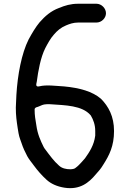

<svg xmlns="http://www.w3.org/2000/svg" viewBox="-20 -736 677 1001"><path d="M160.5 -165C160.5 -174.2 168.7 -176.8 177.1 -178.9L186.5 -182.7C193.4 -185.3 204 -192 221.5 -192.5C227.3 -193 236.4 -193.1 243.1 -192.5C320.1 -187 408.2 -186.8 452.5 -135.1C452.8 -134.7 453.4 -134 453.7 -133.4C466.5 -112.1 476.5 -85.4 476.5 -53V-30C476.5 -29.6 476.5 -28.9 476.4 -28.4C470.2 21 446 57.3 423.2 89.3C423 89.5 422.6 90 422.3 90.3L406.4 108.3C397.8 118.1 384.5 131.9 374 139C371.2 141.1 370.1 142.7 364.1 144.2C359.1 145.5 352.7 146.5 347 146.5C324.6 146.5 302.8 141.8 287.5 127.2C261.4 104.6 238.8 73.3 218.3 45.9C214.4 41.2 210.4 35.7 207.8 30.6C190.9 -3.2 175.8 -37 169.6 -82.1C164.5 -113.2 160.5 -133.5 160.5 -165ZM532.5 -667C532.5 -692.9 508.9 -716.5 483 -716.5H388C348.1 -716.5 318.8 -707.2 287.5 -694.4C245.1 -678.7 215 -652.1 186.5 -619.8C166.4 -596 145.7 -560.9 129.1 -530.2C92.5 -457.1 71.7 -346.2 65.5 -241.6C65.4 -219.9 62.5 -194.7 62.5 -175C62.5 -133.7 66.4 -106.5 72.4 -66.9C79.3 -23.1 80.5 -23.1 91.9 9C99.7 33.6 111.2 58 122 78.1C130.5 94 144.6 110.5 157.1 127.7C175.8 153.3 198.5 179.2 222.4 200.8C245.2 221.9 277.3 236.6 316.4 242.6C396.6 255 443.1 216.6 479.6 172.8C495.5 155.3 506.4 142.8 518.4 122.5C549.9 73.4 574.5 25.2 574.5 -53C574.5 -129.2 545.5 -181.6 506.5 -220.9C462.1 -259.3 395.5 -277.8 314.1 -285.5C269.7 -287.9 222.2 -295.2 185 -285.9C163.8 -280.6 169.7 -300.4 169.7 -300.4L171.7 -310C179.4 -368.1 191.7 -436.4 215.9 -484.7C228.1 -508 243.3 -536.2 260.6 -555.2C277.8 -575.6 296.8 -592.1 324.2 -603.5C342 -610.9 361.7 -618.5 388 -618.5H483C509.2 -618.5 532.5 -641.2 532.5 -667Z"/></svg>

Font: Smoothie
Style: Light
Weight: 400
Foundry: Cannot Into Space Fonts
Version: Version 0.8